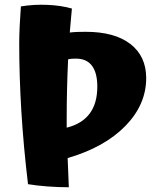

<svg xmlns="http://www.w3.org/2000/svg" viewBox="-20 -721 674 809"><path d="M265 -55Q266 -33 267 -8Q268 17 270 68Q225 68 179 64.5Q133 61 98 55Q79 -104 70 -251.5Q61 -399 61 -538Q61 -571 63 -612.5Q65 -654 68 -694Q122 -703 180 -700.5Q238 -698 283 -685Q281 -668 279.5 -647Q278 -626 274 -584Q291 -586 308 -586.5Q325 -587 341 -587Q463 -587 529.5 -535.5Q596 -484 596 -392Q596 -280 508 -190Q420 -100 265 -55ZM267 -471Q264 -409 262.5 -346Q261 -283 261 -221V-183Q325 -199 357.5 -242Q390 -285 390 -356Q390 -414 367.5 -444Q345 -474 300 -474Q292 -474 283.5 -473.5Q275 -473 267 -471Z"/></svg>

Font: Atma
Style: Bold
Weight: 700
Designer: Gregori Vincens, Jeremie Hornus, Riccardo Olocco, Yoann Minet.
Foundry: black foundry
Version: Version 1.102;PS 1.100;hotconv 1.0.86;makeotf.lib2.5.63406